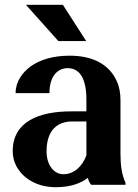

<svg xmlns="http://www.w3.org/2000/svg" viewBox="-20 -770 576 800"><path d="M33 -140C33 -118 38 -98 47 -80C74 -28 132 10 213 10C275 10 318 -7 346 -29C349 -17 353 -8 360 0H503V-8C488 -41 482 -79 482 -128V-352C482 -383 477 -410 466 -433C435 -501 368 -538 270 -538C201 -538 145 -521 106 -492C74 -468 45 -431 45 -382H186C186 -450 218 -486 262 -486C315 -486 340 -438 340 -355V-306H277C143 -306 33 -264 33 -140ZM88 -750 223 -599H339L242 -750ZM174 -139C174 -230 221 -264 282 -264H340V-123C324 -78 289 -44 244 -44C205 -44 174 -82 174 -139Z"/></svg>

Font: Aerodynamic
Style: Regular
Weight: 500
Designer: Google
Version: Version 2.000980; 2014